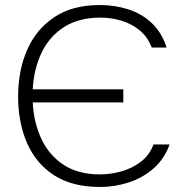

<svg xmlns="http://www.w3.org/2000/svg" viewBox="-20 -735 742 763"><path d="M377 8Q267 8 195 -38.5Q123 -85 87.5 -166.5Q52 -248 52 -351Q52 -455 88 -537Q124 -619 196 -667Q268 -715 376 -715Q436 -715 489.5 -698Q543 -681 583 -643.5Q623 -606 642 -546H583Q567 -588 535.5 -614Q504 -640 463.5 -652.5Q423 -665 379 -665Q292 -665 233 -626.5Q174 -588 144 -523Q114 -458 110 -380H470V-328H110Q114 -249 144 -184Q174 -119 232 -80.5Q290 -42 377 -42Q420 -42 462.5 -54Q505 -66 539.5 -92Q574 -118 590 -161H654Q633 -103 590 -65.5Q547 -28 491.5 -10Q436 8 377 8Z"/></svg>

Font: Onest ExtraLight
Style: Regular
Weight: 250
Designer: Dmitri Voloshin, Andrey Kudryavtsev
Foundry: Dmitri Voloshin, Andrey Kudryavtsev
Version: Version 1.000;gftools[0.9.33]